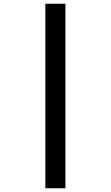

<svg xmlns="http://www.w3.org/2000/svg" viewBox="-20 -777 591 1024"><path d="M222 -757H329V227H222Z"/></svg>

Font: Noto IKEA Simplified Chinese
Style: Bold
Weight: 700
Designer: Monotype Design Team
Foundry: Monotype Imaging Inc.
Version: Version 1.100